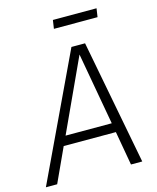

<svg xmlns="http://www.w3.org/2000/svg" viewBox="-145 -934 832 1020"><g transform="rotate(-15 270.5 -424.5)"><path d="M414 -187H127L41 0H-21L303 -685H378L509 0H447ZM405 -238 334 -635 151 -238ZM238 -802 245 -849H485L478 -802Z"/></g></svg>

Font: Fira Sans Light
Style: Italic
Weight: 300
Italic angle: -8°
Designer: bBox Type GmbH & Carrois Corporate GbR & Edenspiekermann AG
Foundry: bBox Type GmbH & Carrois Corporate GbR & Edenspiekermann AG
Version: Version 4.301